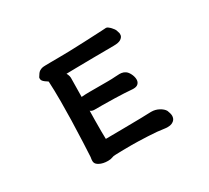

<svg xmlns="http://www.w3.org/2000/svg" viewBox="-138 -893 1277 1171"><g transform="rotate(-30 500.0 -307.0)"><path d="M376.5 -275.4Q375 -218.8 375 -129.9Q375 -113.3 375.5 -103Q376 -86.9 376 -77.1Q396.5 -77.1 490.7 -78.1Q648.4 -79.6 693.8 -82Q696.3 -82 698.2 -82Q726.6 -82 751 -68.8Q777.3 -54.7 787.1 -36.6Q790.5 -28.8 793.7 -17.3Q796.9 -5.9 796.9 1.5Q796.9 21.5 784.7 33.7Q778.3 39.6 768.1 44.4Q757.8 49.3 739.7 49.3Q725.6 49.3 714.4 47.4Q677.2 41 606.9 37.6Q532.2 34.2 494.1 34.2Q456.1 34.2 434.1 34.7Q396.5 36.1 379.6 36.1Q362.8 36.1 354 40.5Q341.3 45.9 321.3 45.9Q285.6 45.9 261.2 32.7Q252.4 27.8 246.6 22Q237.3 12.7 237.3 -2Q237.3 -13.7 240.2 -27.3Q240.2 -31.7 241.7 -57.6Q243.2 -83.5 245.1 -126.5Q252.4 -291 252.4 -412.6Q252.4 -495.6 249 -554.2Q246.1 -556.6 240.5 -560.3Q234.9 -564 230.5 -566.9Q224.1 -571.8 220.7 -575Q217.3 -578.1 214.8 -582Q210.4 -588.4 210.4 -596.2Q210.4 -599.6 211.4 -605Q217.3 -612.8 221.2 -619.9Q225.1 -627 231.9 -633.8Q238.8 -640.6 250.5 -645Q258.8 -647.9 266.8 -648.7Q274.9 -649.4 282 -649.4Q289.1 -649.4 317.9 -649.9Q346.7 -650.4 382.8 -650.4Q439.9 -650.4 555.7 -655.3Q662.1 -660.2 681.6 -661.1L714.8 -663.1Q721.2 -663.1 728.5 -657.7Q735.8 -652.3 740 -648.2Q744.1 -644 745.6 -642.3Q747.1 -640.6 748.5 -638.7Q759.8 -626.5 763.2 -617.7Q764.2 -612.3 767.6 -603.8Q771 -595.2 771 -588.9Q771 -582.5 770 -577.6Q766.6 -564.5 751.2 -554.7Q735.8 -544.9 701.2 -544.9Q654.3 -544.9 559.1 -543.9Q463.9 -543 428 -542.2Q392.1 -541.5 366.7 -541Q369.6 -536.1 372.1 -530.8Q377.9 -516.1 377.9 -506.8Q377.9 -489.3 376 -372.6Q402.8 -375 434.6 -375H562.5Q593.3 -375 615.7 -377H616.2Q623.5 -377 631.6 -377.7Q639.6 -378.4 645.8 -378.4Q651.9 -378.4 659.2 -377.4Q673.8 -375.5 686.5 -366.7Q699.2 -357.9 709 -338.4Q713.4 -330.1 716.6 -318.8Q719.7 -307.6 719.7 -298.3Q719.7 -294.4 719.2 -290.5Q717.3 -276.4 706.8 -267.1Q696.3 -257.8 675.3 -257.8Q672.4 -257.8 670.4 -257.8Q624.5 -261.2 611.8 -261.7Q597.2 -262.7 545.7 -264.2Q494.1 -265.6 462.4 -265.6H410.2Q408.2 -265.6 406.2 -265.6Q386.2 -265.6 376.5 -275.4Z"/></g></svg>

Font: Bakudai
Style: Bold
Weight: 700
Version: Version 1.48